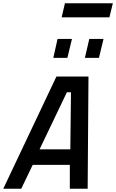

<svg xmlns="http://www.w3.org/2000/svg" viewBox="-54 -1154 710 1174"><path d="M358 -800H272L298 -916H386ZM551 -800H465L492 -916H579ZM482 0H373V-146H146L76 0H-34L291 -686H487ZM376 -241 380 -590H355L188 -241ZM615 -1048H323L343 -1134H636Z"/></svg>

Font: Storia Sans SemiBold
Style: Italic
Weight: 600
Italic angle: -13°
Designer: Campivisivi
Foundry: Accademia di Belle Arti di Urbino and students of MA course of Visual design
Version: Version 60.001;May 25, 2020;FontCreator 12.0.0.2522 64-bit